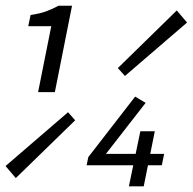

<svg xmlns="http://www.w3.org/2000/svg" viewBox="-48 -658 681 678"><path d="M86.5 -332.6 133 -565.4H51.7L60 -605Q93.1 -610 114.7 -617.8Q136.4 -625.6 158.7 -637.8H206.4L145.7 -332.6ZM7.8 -29.1 -28.4 -71.7 192.3 -261.7 217.4 -233.2ZM393.2 -389.8 368.1 -417.6 576.3 -621.1 612.5 -578.4ZM407.1 0 447.6 -194.5H498.7L459.5 0ZM257.9 -74.4 263.8 -103.2 429.2 -316.8 466.3 -294.8 326.1 -114.7H531.7L523.4 -74.4Z"/></svg>

Font: SourceCodeVF
Style: Italic
Weight: 200
Italic angle: -11°
Monospace: yes
Designer: Paul D. Hunt, Teo Tuominen
Foundry: Adobe
Version: Version 1.026;hotconv 1.1.0;makeotfexe 2.6.0